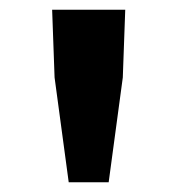

<svg xmlns="http://www.w3.org/2000/svg" viewBox="-20 -800 365 394"><path d="M121 -426H203L232 -641L237 -780H87L92 -641Z"/></svg>

Font: Noto Sans CJK JP Bold
Style: Regular
Weight: 700
Designer: Ryoko NISHIZUKA (kana & ideographs); Paul D. Hunt (Latin, Greek & Cyrillic); Wenlong ZHANG (bopomofo); Sandoll Communica
Foundry: Adobe Systems Incorporated
Version: Version 1.004;PS 1.004;hotconv 1.0.82;makeotf.lib2.5.63406